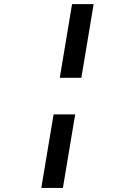

<svg xmlns="http://www.w3.org/2000/svg" viewBox="-20 -780 640 938"><path d="M377.5 -399.9 437.5 -759.9H332L272 -399.9ZM181.8 138.1H287.3L347.3 -221.2H241.8Z"/></svg>

Font: Margiela Mono Italic SmBold It
Style: Regular
Weight: 600
Designer: Mike Abbink, Paul van der Laan, Pieter van Rosmalen
Foundry: Bold Monday
Version: Version 2.003 2021